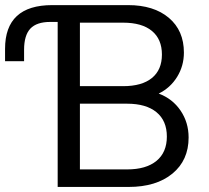

<svg xmlns="http://www.w3.org/2000/svg" viewBox="-20 -739 825 759"><path d="M178.7 -652.3Q125 -652.3 100.1 -626Q75.2 -599.6 75.2 -542V-497.1H0V-545.9Q0 -718.8 186.5 -718.8H486.3Q587.9 -718.8 647.5 -668.5Q707 -618.2 707 -531.2Q707 -478.5 680.2 -435.1Q653.3 -391.6 607.4 -369.1Q662.1 -348.6 693.8 -301.8Q725.6 -254.9 725.6 -195.3Q725.6 -105.5 661.6 -52.7Q597.7 0 488.3 0H208V-652.3ZM295.9 -69.3H482.4Q557.6 -69.3 598.6 -103Q639.6 -136.7 639.6 -199.2Q639.6 -261.7 598.6 -295.4Q557.6 -329.1 482.4 -329.1H295.9ZM295.9 -398.4H466.8Q541 -398.4 580.6 -430.7Q620.1 -462.9 620.1 -523.4Q620.1 -584 580.6 -616.7Q541 -649.4 466.8 -649.4H295.9Z"/></svg>

Font: Min Sans
Style: Regular
Weight: 400
Designer: Jinseong-Kim, NotoSansCJK, Nunito
Foundry: Jinseong-Kim
Version: Version 1.400;Glyphs 3.1.2 (3151)